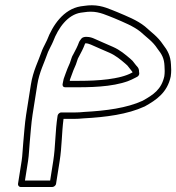

<svg xmlns="http://www.w3.org/2000/svg" viewBox="-20 -725 686 747"><path d="M234.1 -385.5 285.1 -385.5C356.7 -385.5 446 -390 501.5 -420C507.3 -422.7 509.9 -424 513.9 -426.3C519.5 -429.3 522.6 -435.7 521.7 -441L521 -445.2C521.5 -460.7 513.4 -466.1 509.6 -470.6C503.8 -478.3 499 -484.4 496.1 -487.8C495.8 -488.2 495.4 -488.6 495.2 -488.8L486.4 -496.9C467 -513.3 447.3 -530.3 419.7 -542.5C395.9 -553.2 370.5 -563.6 346.9 -574.5C340 -577.7 329.6 -581.5 318.1 -581.5H312.1C311.1 -581.5 309.8 -581.3 309 -581.1L304.9 -580.1C301.3 -579.3 297.9 -576.7 296 -574.1L289.6 -565.1C288.8 -564 288 -562.5 287.7 -561.5C281.5 -544.2 274.3 -530.9 264.8 -513C261.7 -508 260.7 -505.8 259.1 -501.3L251.8 -479.8L242.5 -458.2C237.7 -446.5 232.4 -430.6 228.3 -419.7C227.9 -418.8 227.7 -417.7 227.5 -417C226.7 -411.5 225.4 -405.5 223.8 -399.2C222.4 -394 223.6 -385.5 234.1 -385.5ZM251.4 -410.5C251.5 -411 251.9 -412.9 252.3 -415.6C256.3 -426.1 262 -442.8 265.7 -451.8L275.1 -473.7C275.2 -474 275.4 -474.4 275.5 -474.8L282.9 -496.7C283.7 -498.8 284.8 -500.9 285.8 -502.4C285.9 -502.7 286.3 -503.2 286.5 -503.6C296.3 -522.1 303.6 -535.3 310.7 -554.6L312.1 -556.5H314.1C319.6 -556.5 328.4 -553.8 333.4 -551.5C357.5 -540.4 383 -529.9 406.5 -519.5C430.6 -508.7 449.2 -493.1 467.9 -477.1L476 -469.7C478.6 -466.6 482.7 -461.4 488.8 -453.4C495.1 -445.8 495.8 -444.4 495.7 -443.2C495.7 -443.2 494.5 -442.7 493.4 -442.2C493.2 -442.1 492.8 -441.9 492.5 -441.7C446.3 -416.4 359.9 -410.5 289 -410.5ZM204.1 -275C194.4 -213.9 196.2 -155.8 187.2 -99L175.1 -22.5H77.1L89.2 -99C93.1 -124.1 93.1 -146.8 95.7 -171.7C98.9 -204.5 101.4 -245.4 106.7 -279L125.2 -396C132.9 -444.7 152.2 -480 167.1 -523.3C173.2 -537.4 180.9 -549.7 186.4 -563.1C207.1 -617.7 243.8 -667.5 293.9 -675.6L309.2 -677.6C317.1 -678.9 324.8 -679.5 333.6 -679.5C368.3 -679.5 396.2 -664.9 424.2 -654.3C461 -638.6 499 -623.4 525.8 -602C553 -577.2 574 -564 592.2 -536.1C592.4 -535.9 592.6 -535.6 592.7 -535.4C609.7 -513.7 618.7 -498.1 620 -468.5C620 -468.4 620 -468.1 620 -468C621 -456.5 621.3 -441.4 619.3 -428.3C608.1 -377 576.9 -356.5 534.7 -332.9C473.7 -304.9 393.1 -294 307.2 -289.5C307 -289.5 306.7 -289.4 306.5 -289.4C294 -288.1 282.7 -287.5 272.5 -287.5H218.5C211 -287.5 204.9 -280.4 204.1 -275ZM227.2 -262.5H268.6C280 -262.5 290.2 -263.1 304.9 -264.5C391.5 -269.1 476.2 -280 542.8 -310.8C543.1 -310.9 543.5 -311.2 543.8 -311.3C587.9 -335.9 630.9 -364.6 644.2 -427.3C644.2 -427.5 644.3 -427.8 644.3 -428C646.9 -444.7 646.3 -461.7 645.2 -473.7C643.6 -508.1 632.1 -528.8 613.9 -552.2C593.5 -582.9 568.8 -599.3 544.3 -621.8C544.2 -621.9 544 -622 543.8 -622.2C513 -647 474.1 -661.7 436.8 -677.7C410 -687.8 379.3 -704.5 337.6 -704.5C327.8 -704.5 317.9 -703.8 309.4 -702.4L294.1 -700.4C226.5 -689.4 184.6 -625.7 162.9 -568.9C159.1 -559.6 150.3 -544.8 143.7 -529.2C143.6 -529 143.5 -528.6 143.4 -528.2C129.4 -487.1 108.7 -449.9 100.2 -396L81.7 -279C76.1 -243.6 73.7 -202.2 70.5 -170.3C67.8 -143.9 67.7 -121.5 64.2 -99L50.1 -10C49.2 -4.6 53 2.5 60.6 2.5H183.6C189 2.5 196.9 -2.4 198.1 -10L212.2 -99C221 -154.7 220 -208 227.2 -262.5Z"/></svg>

Font: Tape
Style: Regular
Weight: 500
Foundry: Cannot Into Space Fonts
Version: Version 0.97